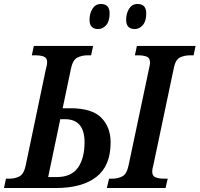

<svg xmlns="http://www.w3.org/2000/svg" viewBox="-38 -945 1003 965"><path d="M-18 0H243Q374 0 446 -55.5Q518 -111 518 -229Q518 -306 471 -353.5Q424 -401 315 -401H277L318 -597Q327 -643 350 -655Q373 -667 401 -667H420L430 -714H132L122 -667H139Q166 -667 182.5 -660.5Q199 -654 199 -631Q199 -621 192 -595L91 -113Q82 -70 59.5 -58.5Q37 -47 10 -47H-8ZM499 0H794L805 -47H788Q762 -47 744.5 -53.5Q727 -60 727 -83Q727 -95 733 -116L835 -600Q843 -644 865.5 -655.5Q888 -667 917 -667H935L945 -714H650L640 -667H656Q682 -667 699 -660.5Q716 -654 716 -631Q716 -620 711 -600L608 -113Q599 -70 576.5 -58.5Q554 -47 527 -47H510ZM204 -55 265 -346H288Q387 -346 387 -230Q387 -149 353.5 -102Q320 -55 246 -55ZM640 -799Q662 -799 679.5 -818.5Q697 -838 697 -878Q697 -925 653 -925Q626 -925 611 -901.5Q596 -878 596 -845Q596 -799 640 -799ZM456 -799Q478 -799 495.5 -818.5Q513 -838 513 -878Q513 -925 469 -925Q442 -925 427 -901.5Q412 -878 412 -845Q412 -799 456 -799Z"/></svg>

Font: Noto Serif SemiCondensed Semi
Style: Italic
Weight: 600
Width: 4
Italic angle: -12°
Designer: Monotype Design Team
Foundry: Monotype Imaging Inc.
Version: Version 1.901